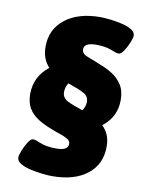

<svg xmlns="http://www.w3.org/2000/svg" viewBox="-82 -767 635 832"><g transform="rotate(10 236.0 -350.5)"><path d="M205 7Q187 7 160.5 4Q134 1 108 -5Q82 -11 64.5 -21.5Q47 -32 47 -48Q47 -57 55.5 -78.5Q64 -100 75.5 -118Q87 -136 97 -136Q107 -136 132.5 -125Q158 -114 202 -114Q254 -114 254 -143Q254 -156 241 -164Q228 -172 208 -178.5Q188 -185 166 -194Q134 -206 107.5 -222.5Q81 -239 65.5 -264Q50 -289 50 -328Q50 -404 112 -453Q97 -469 88.5 -490.5Q80 -512 80 -541Q80 -618 138 -663Q196 -708 292 -708Q310 -708 336 -705Q362 -702 388 -696Q414 -690 431 -679.5Q448 -669 448 -653Q448 -644 439.5 -623Q431 -602 419 -584Q407 -566 397 -566Q387 -566 361.5 -576.5Q336 -587 293 -587Q270 -587 256 -580Q242 -573 242 -558Q242 -538 268 -528.5Q294 -519 327 -505Q355 -495 381 -478.5Q407 -462 424 -436Q441 -410 441 -368Q441 -295 381 -248Q397 -233 406.5 -211.5Q416 -190 416 -159Q416 -82 359.5 -37.5Q303 7 205 7ZM282 -298 285 -297Q298 -315 298 -336Q298 -360 276.5 -372Q255 -384 214 -398Q209 -400 205 -401Q193 -383 193 -361Q193 -335 218.5 -322.5Q244 -310 282 -298Z"/></g></svg>

Font: Asap Semi Expanded Semi Expanded ExtraBold
Style: Italic
Weight: 800
Width: 6
Italic angle: -6°
Designer: Pablo Cosgaya
Foundry: Omnibus-Type
Version: Version 3.001; ttfautohint (v1.8.4.7-5d5b)